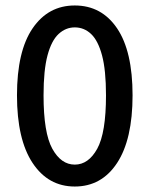

<svg xmlns="http://www.w3.org/2000/svg" viewBox="-20 -669 546 701"><path d="M253 12Q156 12 99 -74Q42 -160 42 -321Q42 -482 99 -565.5Q156 -649 253 -649Q351 -649 407.5 -565.5Q464 -482 464 -321Q464 -160 407.5 -74Q351 12 253 12ZM253 -68Q303 -68 335 -126Q367 -184 367 -321Q367 -413 352.5 -467Q338 -521 312.5 -545Q287 -569 253 -569Q220 -569 194 -545Q168 -521 153.5 -467Q139 -413 139 -321Q139 -184 171 -126Q203 -68 253 -68Z"/></svg>

Font: Assistant SemiBold
Style: Regular
Weight: 600
Designer: Hebrew By Ben Nathan, Latin by Paul Hunt
Version: Version 3.000